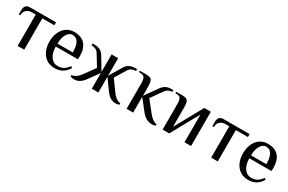

<svg xmlns="http://www.w3.org/2000/svg" viewBox="91 -1375 3419 2280"><g transform="rotate(30 1801.0 -235.0)"><path d="M204 -430H154Q107 -430 78 -403.5Q49 -377 49 -330H29V-390Q29 -470 104 -470H459V-430H294V0H204Z M505 -235Q505 -303 529 -359Q553 -415 598.5 -447.5Q644 -480 705 -480Q806 -480 855.5 -423.5Q905 -367 905 -260L903 -220H600Q600 -136 636 -83Q672 -30 735 -30Q782 -30 814.5 -50Q847 -70 875 -110L895 -95Q862 -40 818 -15Q774 10 715 10Q647 10 600 -22.5Q553 -55 529 -110.5Q505 -166 505 -235ZM810 -260Q810 -348 784 -394Q758 -440 705 -440Q675 -440 651 -416.5Q627 -393 613.5 -352Q600 -311 600 -260Z M931 0V-19Q965 -24 992.5 -43.5Q1020 -63 1046 -100L1151 -245L1056 -400Q1042 -422 1017 -433.5Q992 -445 961 -445V-470H986Q1076 -470 1116 -405L1221 -230V-470H1311V-230L1416 -405Q1456 -470 1546 -470H1571V-445Q1540 -445 1515 -433.5Q1490 -422 1476 -400L1381 -245L1486 -100Q1512 -63 1539.5 -43.5Q1567 -24 1601 -19V0Q1579 10 1551 10Q1473 10 1416 -70L1311 -215V0H1221V-215L1116 -70Q1059 10 981 10Q953 10 931 0Z M1903 -70 1788 -215V0H1698V-350Q1698 -401 1684 -425.5Q1670 -450 1628 -450H1608V-470H1698Q1735 -470 1753.5 -460.5Q1772 -451 1780 -426Q1788 -401 1788 -350V-230L1913 -405Q1936 -437 1966.5 -453.5Q1997 -470 2043 -470H2068V-445Q2010 -445 1978 -400L1868 -245L1983 -100Q2011 -64 2038.5 -44Q2066 -24 2098 -19V0Q2076 10 2048 10Q1967 10 1903 -70Z M2192 -350Q2192 -401 2178 -425.5Q2164 -450 2122 -450H2107V-470H2192Q2229 -470 2247.5 -460.5Q2266 -451 2274 -426Q2282 -401 2282 -350V-90L2492 -470H2582V0H2492V-380L2282 0H2192Z M2858 -430H2808Q2761 -430 2732 -403.5Q2703 -377 2703 -330H2683V-390Q2683 -470 2758 -470H3113V-430H2948V0H2858Z M3159 -235Q3159 -303 3183 -359Q3207 -415 3252.5 -447.5Q3298 -480 3359 -480Q3460 -480 3509.5 -423.5Q3559 -367 3559 -260L3557 -220H3254Q3254 -136 3290 -83Q3326 -30 3389 -30Q3436 -30 3468.5 -50Q3501 -70 3529 -110L3549 -95Q3516 -40 3472 -15Q3428 10 3369 10Q3301 10 3254 -22.5Q3207 -55 3183 -110.5Q3159 -166 3159 -235ZM3464 -260Q3464 -348 3438 -394Q3412 -440 3359 -440Q3329 -440 3305 -416.5Q3281 -393 3267.5 -352Q3254 -311 3254 -260Z"/></g></svg>

Font: El Messiri
Style: Regular
Weight: 400
Designer: Mohamed Gaber
Foundry: Kief Type Foundry
Version: Version 2.006